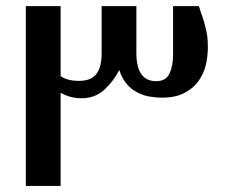

<svg xmlns="http://www.w3.org/2000/svg" viewBox="-20 -611 750 631"><path d="M64.9 -590.8H179.2V-360.8Q201.2 -345.2 238.8 -345.2Q280.3 -345.2 297.4 -368.7Q314 -391.6 314 -435.1V-590.8H428.2V-437Q428.2 -344.2 493.2 -344.2Q525.9 -344.2 537.6 -370.6Q548.8 -396 548.8 -430.2V-590.8H633.8Q639.2 -572.3 645.5 -555.2Q650.4 -541.5 654.8 -523.4Q659.7 -502.9 661.1 -492.2Q663.1 -478 663.1 -456.1Q663.1 -426.8 656.7 -398.4Q650.4 -370.6 632.8 -345.2Q616.2 -321.3 586.4 -305.7Q556.6 -290 512.2 -290Q492.2 -290 472.2 -293.5Q451.2 -296.9 431.6 -307.1Q410.6 -317.9 396.5 -335Q380.4 -354 372.1 -380.9Q353.5 -344.7 323.2 -316.4Q293 -288.1 247.1 -288.1Q210.9 -288.1 179.2 -306.2V0H64.9Z"/></svg>

Font: SimahzazaarabicW05-Medium
Style: Regular
Weight: 500
Designer: Ahmed zaza
Foundry: Ahmed zaza
Version: Version 1.001